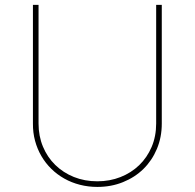

<svg xmlns="http://www.w3.org/2000/svg" viewBox="-20 -747 790 779"><path d="M113.6 -245.7V-727.3H136.4V-245.7Q136.4 -195 154.3 -152Q172.2 -109 204.2 -77.8Q236.2 -46.5 279.8 -28.9Q323.5 -11.4 375 -11.4Q425.4 -11.4 468.9 -28.6Q512.4 -45.8 544.6 -76.7Q576.7 -107.6 595.2 -150.7Q613.6 -193.9 613.6 -245.7V-727.3H636.4V-245.7Q636.4 -190.3 616.7 -143.1Q596.9 -95.9 562 -61.6Q527 -27.3 479 -8Q431.1 11.4 375 11.4Q338.1 11.4 304.2 2.7Q270.2 -6 241.1 -22.4Q212 -38.7 188.4 -61.8Q164.8 -84.9 148.1 -113.5Q131.4 -142 122.3 -175.4Q113.3 -208.8 113.6 -245.7Z"/></svg>

Font: Inter P Thin
Style: Regular
Weight: 100
Designer: Rasmus Andersson
Foundry: rsms
Version: Version 3.018;git-588b23468